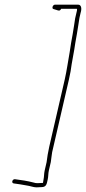

<svg xmlns="http://www.w3.org/2000/svg" viewBox="-20 -704 370 826"><path d="M309.1 -650 303.3 -625C300.3 -605.5 296.6 -579.4 292.6 -557L285.8 -519C284.2 -506.3 282.2 -493.3 279.8 -480C272.8 -441.5 267.1 -399.1 258.3 -361L191.9 -73C186.4 -49.4 183.1 -26.7 180.4 -6L172.1 30C169.1 43 170 56.1 167.5 67C166.5 71.7 165.6 77 164.8 83H161.8C153.7 83.7 146.6 84 140.6 84C135.3 84 129.5 83 123.3 81C98.6 74.5 71.4 70.5 44.5 67C33.6 65.6 27.5 82.5 38.4 85C57.2 87.8 76.6 90.1 95.3 94C107 95.3 124.4 102 136.5 102C143.1 102 150.5 101.7 158.7 101C180.7 101 181.3 85.3 185.5 67C188.2 55.6 187.2 42.4 190.1 30L198.6 -7L201.2 -27C202.1 -33.7 203.1 -41 204.3 -49L276.3 -361C278.8 -371.7 281.2 -383.7 283.7 -397C288.6 -436.1 298.9 -480.9 304.1 -520L310.8 -558C315 -581.6 318.2 -605.5 321.8 -627L326.8 -649C332.3 -665.6 330.7 -684 315.9 -684H216.9C206.5 -684 201.3 -666.4 210.5 -665L223.6 -661C230.9 -658.8 237 -655.2 242.5 -665L242.8 -666H310.8C312.8 -663.3 309.9 -653.8 309.1 -650Z"/></svg>

Font: HoneyBee
Style: BLnIt
Weight: 100
Foundry: Cannot Into Space Fonts
Version: Version 0.89